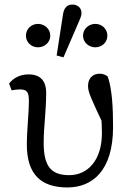

<svg xmlns="http://www.w3.org/2000/svg" viewBox="-20 -811 563 844"><path d="M276 13C385 13 477 -59 477 -253C477 -337 473 -417 454 -474C445 -482 433 -487 418 -487C389 -487 367 -468 367 -434C367 -405 379 -381 441 -249V-314H424C427 -276 428 -249 428 -226C428 -108 367 -41 284 -41C197 -41 172 -89 172 -186C172 -251 183 -323 183 -404C183 -441 169 -484 106 -484C68 -484 39 -468 20 -444L31 -414C43 -416 56 -418 68 -418C104 -418 107 -399 107 -363C107 -317 98 -239 98 -175C98 -42 163 13 276 13ZM147 -603C176 -603 201 -625 201 -654C201 -684 176 -706 147 -706C118 -706 94 -684 94 -654C94 -625 118 -603 147 -603ZM259 -559 329 -721C339 -744 338 -747 338 -756C338 -775 322 -791 298 -791C273 -791 261 -774 257 -748L229 -567L259 -559ZM399 -603C428 -603 452 -625 452 -654C452 -684 428 -706 399 -706C370 -706 345 -684 345 -654C345 -625 370 -603 399 -603Z"/></svg>

Font: Source Serif Variable
Style: Regular
Weight: 389
Designer: Frank Grießhammer
Foundry: Adobe Systems Incorporated
Version: Version 3.001;hotconv 1.0.111;makeotfexe 2.5.65597